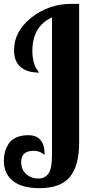

<svg xmlns="http://www.w3.org/2000/svg" viewBox="-23 -770 477 997"><path d="M-3 64Q-3 42 2 22Q7 2 19.5 -20Q32 -42 59 -55Q86 -68 124 -68Q209 -68 209 34Q183 13 153 13Q87 13 87 71Q87 110 112.5 133.5Q138 157 177 157Q210 157 228.5 131.5Q247 106 247 34V-680Q145 -633 145 -505Q145 -478 150 -456Q155 -434 160.5 -423.5Q166 -413 173 -403.5Q180 -394 180 -393Q118 -393 84 -422Q50 -451 50 -509Q50 -608 140.5 -679Q231 -750 348 -750H388V-30Q388 90 340 148.5Q292 207 182 207Q91 207 44 169.5Q-3 132 -3 64Z"/></svg>

Font: Lobster Two
Style: Bold
Weight: 700
Designer: Pablo Impallari
Foundry: Pablo Impallari. www.impallari.com
Version: Version 1.006